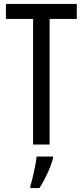

<svg xmlns="http://www.w3.org/2000/svg" viewBox="-20 -734 421 975"><path d="M232 0H148V-638H10V-714H370V-638H232ZM249 71Q239 108 219.5 149.5Q200 191 180 221H134V210Q140 192 146.5 164.5Q153 137 158.5 109Q164 81 166 61H249Z"/></svg>

Font: Noto Sans Georgian ExtraCondensed
Style: Regular
Weight: 400
Width: 2
Designer: Monotype Design Team, Akaki Razmadze
Foundry: Google LLC
Version: Version 2.005; ttfautohint (v1.8.4.7-5d5b)